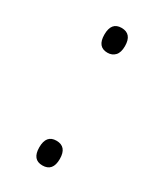

<svg xmlns="http://www.w3.org/2000/svg" viewBox="-136 -538 503 599"><g transform="rotate(30 116.0 -238.5)"><path d="M120.3 9.1Q83.9 9.1 83.9 -35.4Q83.9 -79.9 120.3 -79.9Q157.7 -79.9 157.7 -35.4Q157.7 9.1 120.3 9.1ZM120.3 -396.9Q83.9 -396.9 83.9 -441.6Q83.9 -486.3 120.3 -486.3Q157.7 -486.3 157.7 -441.9Q157.7 -419.1 147.4 -408Q137 -396.9 120.3 -396.9Z"/></g></svg>

Font: Khula Light
Style: Regular
Weight: 300
Designer: Erin McLaughlin, Steve Matteson
Version: Version 1.002;PS 1.0;hotconv 1.0.72;makeotf.lib2.5.5900; ttf